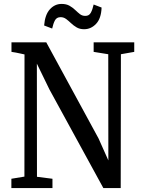

<svg xmlns="http://www.w3.org/2000/svg" viewBox="-20 -959 726 979"><path d="M38 0V-47.5L104.5 -58.5L105 -681.5Q94 -684 83.2 -686.2Q72.5 -688.5 61.2 -690.8Q50 -693 38.5 -694.5V-743H216L482.5 -253L532.5 -141L532 -682.5L457.5 -694.5V-743H664.5V-694.5L596.5 -682.5L595.5 0H507L232 -503L168 -634.5L168.5 -57.5L247.5 -47.5V0ZM409 -810Q386.5 -810 370.5 -819.5Q354.5 -829 342 -841Q329.5 -853 317 -862.2Q304.5 -871.5 289 -871.5Q269 -871.5 260.2 -855.2Q251.5 -839 246 -813.5L205 -829Q209.5 -884.5 234.5 -911.8Q259.5 -939 294 -939Q318 -939 334.2 -929.8Q350.5 -920.5 363 -908.5Q375.5 -896.5 387.2 -887.2Q399 -878 414.5 -878Q434 -877.5 443 -894Q452 -910.5 457.5 -936L498 -920.5Q496 -865 470 -837.5Q444 -810 409 -810Z"/></svg>

Font: Merriweather 24pt SemiCondensed
Style: Regular
Weight: 400
Width: 4
Designer: Eben Sorkin
Foundry: Eben Sorkin
Version: Version 2.100